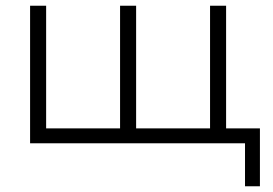

<svg xmlns="http://www.w3.org/2000/svg" viewBox="-20 -500 954 670"><path d="M85 0V-480H141V-52H399V-480H455V-52H713V-480H769V-52H887V150H835V0Z"/></svg>

Font: Geologica Thin
Style: Regular
Weight: 100
Designer: Sindre Bremnes, Frode Helland
Foundry: Monokrom Skriftforlag AS
Version: Version 1.010; ttfautohint (v1.8.4.7-5d5b);gftools[0.9.28]